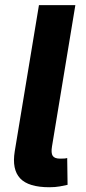

<svg xmlns="http://www.w3.org/2000/svg" viewBox="-20 -748 343 770"><path d="M178.2 2.9Q94.2 2.9 60.8 -32.7Q27.3 -68.4 39.1 -141.1L136.2 -727.5H282.2L188.5 -160.6Q184.1 -134.3 191.4 -123Q198.7 -111.8 221.2 -111.8Q231.9 -111.8 238.5 -112.3Q245.1 -112.8 249.5 -114.3L251 -6.8Q239.3 -3.9 220.2 -0.5Q201.2 2.9 178.2 2.9Z"/></svg>

Font: Inter 17pt
Style: Bold Italic
Weight: 700
Italic angle: -9.3988°
Version: Version 4.001;git-66647c0bb